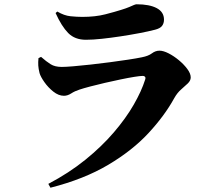

<svg xmlns="http://www.w3.org/2000/svg" viewBox="-20 -813 1040 898"><path d="M206 47Q303 -4 379.5 -66Q456 -128 512.5 -194Q569 -260 605.5 -323.5Q642 -387 659 -441Q662 -450 658 -454Q655 -458 648 -458Q636 -458 608 -453.5Q580 -449 544 -441.5Q508 -434 471 -425.5Q434 -417 402 -408.5Q370 -400 352 -394Q330 -387 313 -376Q296 -365 279 -365Q254 -365 229.5 -384.5Q205 -404 187.5 -429Q170 -454 165 -471Q160 -491 159 -506.5Q158 -522 160 -541L172 -547Q197 -525 217 -512.5Q237 -500 269 -500Q287 -500 323 -503Q359 -506 404 -511Q449 -516 494.5 -522Q540 -528 579.5 -534Q619 -540 643 -545Q674 -551 690.5 -563.5Q707 -576 726 -576Q744 -576 768.5 -563.5Q793 -551 816.5 -531.5Q840 -512 856 -490.5Q872 -469 872 -451Q872 -436 858.5 -423Q845 -410 827 -394.5Q809 -379 795 -354Q750 -272 674.5 -190.5Q599 -109 486 -42Q373 25 216 65ZM382 -627Q330 -627 299 -658.5Q268 -690 240 -752L248 -759Q280 -740 310 -737Q340 -734 365 -734Q426 -734 472.5 -746Q519 -758 547 -767Q570 -774 584 -780Q598 -786 606 -789.5Q614 -793 619 -793Q679 -793 713 -775Q747 -757 747 -721Q747 -704 738 -692Q729 -680 705 -674Q674 -666 632 -658Q590 -650 544 -643Q498 -636 456 -631.5Q414 -627 382 -627Z"/></svg>

Font: Noto Serif HK ExtraLight Black
Style: Regular
Weight: 900
Version: Version 2.002-H1;hotconv 1.1.0;makeotfexe 2.6.0